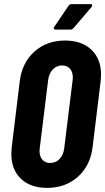

<svg xmlns="http://www.w3.org/2000/svg" viewBox="-20 -905 511 933"><path d="M35 -158Q35 -168 37 -190L76 -510Q87 -600 147 -654Q207 -708 296 -708Q377 -708 424 -663.5Q471 -619 471 -542Q471 -532 469 -510L430 -190Q419 -100 358.5 -46Q298 8 209 8Q128 8 81.5 -36.5Q35 -81 35 -158ZM292 -184 333 -516Q334 -520 334 -528Q334 -555 320 -571Q306 -587 282 -587Q255 -587 236.5 -567.5Q218 -548 214 -516L173 -184Q172 -180 172 -172Q172 -145 186 -129Q200 -113 223 -113Q251 -113 269.5 -132.5Q288 -152 292 -184ZM241 -767Q241 -771 244 -775L313 -877Q318 -885 329 -885H419Q428 -885 428 -879Q428 -874 424 -870L337 -768Q330 -761 322 -761H251Q241 -761 241 -767Z"/></svg>

Font: Barlow Condensed
Style: Bold Italic
Weight: 700
Width: 3
Italic angle: -7°
Designer: Jeremy Tribby
Foundry: Tribby Type
Version: Version 1.408